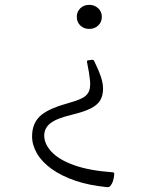

<svg xmlns="http://www.w3.org/2000/svg" viewBox="-20 -515 584 790"><path d="M358 -269Q365 -270 368 -263Q387 -224 395.5 -198Q404 -172 404 -150Q404 -122 392.5 -102.5Q381 -83 353.5 -69Q326 -55 276 -43Q213 -28 187.5 -8Q162 12 162 43Q162 77 192 109.5Q222 142 284.5 164.5Q347 187 444 194Q451 194 450 202Q449 217 445 229.5Q441 242 433 251Q428 256 421 255Q347 248 290 228.5Q233 209 193 180.5Q153 152 132.5 117Q112 82 112 46Q112 -5 143 -35.5Q174 -66 252 -88Q292 -99 314.5 -109.5Q337 -120 345 -137Q353 -154 350.5 -182.5Q348 -211 338 -260Q337 -267 344 -267ZM347 -495Q369 -495 384 -481Q399 -467 399 -446Q399 -424 384 -410Q369 -396 347 -396Q325 -396 310.5 -410Q296 -424 296 -446Q296 -467 310.5 -481Q325 -495 347 -495Z"/></svg>

Font: Hahmlet ExtraLight
Style: Regular
Weight: 250
Designer: Minjoo Ham & Mark Frömberg
Foundry: hypertype
Version: Version 1.002